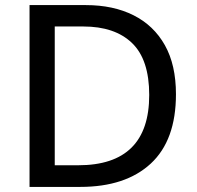

<svg xmlns="http://www.w3.org/2000/svg" viewBox="-20 -734 772 754"><path d="M671 -364Q671 -183 572 -91.5Q473 0 295 0H96V-714H317Q425 -714 504.5 -674Q584 -634 627.5 -556.5Q671 -479 671 -364ZM566 -361Q566 -500 498.5 -565Q431 -630 307 -630H195V-85H287Q566 -85 566 -361Z"/></svg>

Font: Noto Sans Kayah Li Medium
Style: Regular
Weight: 500
Designer: Monotype Design Team, Sérgio Martins
Foundry: Monotype Imaging Inc.
Version: Version 2.002; ttfautohint (v1.8.4.7-5d5b)